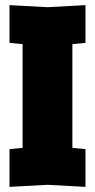

<svg xmlns="http://www.w3.org/2000/svg" viewBox="-20 -724 370 748"><path d="M17 4V-143L68 -148V-552L17 -557V-704L165 -696L313 -704V-557L262 -552V-148L313 -143V4L165 -4Z"/></svg>

Font: Tektur Condensed ExtraBold
Style: Regular
Weight: 800
Width: 3
Designer: Adam Jagosz
Foundry: Adam Jagosz
Version: Version 1.005;gftools[0.9.30]